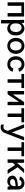

<svg xmlns="http://www.w3.org/2000/svg" viewBox="2551 -3109 772 5914"><g transform="rotate(90 2937.0 -152.0)"><path d="M489 -508V0H383V-426H158V0H52V-508Z M701 -66V200H596V-360Q596 -448 589 -508H683Q690 -477 695 -434Q721 -471 764.5 -494Q808 -517 857 -517Q952 -517 1012 -443Q1072 -369 1072 -253Q1072 -137 1012 -63.5Q952 10 857 10Q811 10 769 -10.5Q727 -31 701 -66ZM701 -235Q701 -167 735.5 -122.5Q770 -78 829 -78Q893 -78 929.5 -125Q966 -172 966 -253Q966 -335 929.5 -383Q893 -431 829 -431Q771 -431 736 -384.5Q701 -338 701 -267Z M1639 -255Q1639 -140 1570 -66Q1501 8 1393 8Q1284 8 1215 -65.5Q1146 -139 1146 -255Q1146 -371 1215 -444.5Q1284 -518 1393 -518Q1501 -518 1570 -444.5Q1639 -371 1639 -255ZM1252 -255Q1252 -174 1290 -126Q1328 -78 1393 -78Q1458 -78 1496 -126Q1534 -174 1534 -255Q1534 -335 1496 -382.5Q1458 -430 1393 -430Q1328 -430 1290 -382.5Q1252 -335 1252 -255Z M1960 -518Q2047 -518 2109.5 -470Q2172 -422 2190 -353L2088 -330Q2074 -377 2040.5 -403.5Q2007 -430 1960 -430Q1895 -430 1857 -382.5Q1819 -335 1819 -255Q1819 -175 1857 -127.5Q1895 -80 1960 -80Q2006 -80 2040 -105.5Q2074 -131 2088 -176L2190 -153Q2173 -86 2110 -39Q2047 8 1960 8Q1851 8 1782 -65.5Q1713 -139 1713 -255Q1713 -371 1782 -444.5Q1851 -518 1960 -518Z M2693 -508V-426H2528V0H2422V-426H2258V-508Z M2890 -508V-159L3121 -508H3221V0H3115V-349L2884 0H2784V-508Z M3748 -508V-426H3583V0H3477V-426H3313V-508Z M3809 -508H3917L4059 -132L4200 -508H4307L4092 45Q4080 75 4071.5 94Q4063 113 4046.5 138.5Q4030 164 4012 178.5Q3994 193 3965.5 203.5Q3937 214 3902 214Q3858 214 3819 202V115Q3869 129 3896 129Q3925 129 3946.5 112.5Q3968 96 3978 77.5Q3988 59 3999 28L4010 -1Z M4794 -508V-426H4629V0H4523V-426H4359V-508Z M4890 -508H4995V-290L5189 -508H5308L5131 -309L5336 0H5215L5061 -231L4995 -157V0H4890Z M5730 0Q5721 -38 5717 -66Q5657 9 5566 9Q5487 9 5438.5 -34Q5390 -77 5390 -148Q5390 -213 5446 -254.5Q5502 -296 5603 -307L5712 -320V-342Q5712 -381 5686.5 -405.5Q5661 -430 5621 -430Q5582 -430 5554.5 -412Q5527 -394 5518 -362L5416 -379Q5432 -442 5487.5 -480Q5543 -518 5622 -518Q5709 -518 5763.5 -466Q5818 -414 5818 -328V-148Q5818 -47 5824 0ZM5496 -152Q5496 -119 5521 -98Q5546 -77 5586 -77Q5644 -77 5678 -112.5Q5712 -148 5712 -207V-248L5606 -235Q5554 -229 5525 -207.5Q5496 -186 5496 -152Z"/></g></svg>

Font: LT Superior Semi-bold
Style: Regular
Weight: 600
Designer: Daniel Lyons
Foundry: LyonsType
Version: Version 1.0